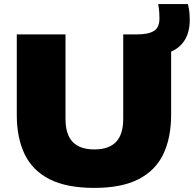

<svg xmlns="http://www.w3.org/2000/svg" viewBox="-20 -908 947 938"><path d="M441 10Q305.5 10 222 -32.5Q138.5 -75 100.2 -155Q62 -235 62 -347V-740H300V-328Q300 -251 335.2 -214.5Q370.5 -178 441 -178Q511.5 -178 546.8 -214.5Q582 -251 582 -328V-740H650Q705.5 -740 732.2 -757Q759 -774 759 -818Q759 -831.5 758 -847.5Q757 -863.5 753 -888H898Q904 -864 905.5 -846Q907 -828 907 -812Q907 -752 883 -713Q859 -674 816 -656V-347Q816 -235 777.8 -155Q739.5 -75 656.8 -32.5Q574 10 441 10Z"/></svg>

Font: Encode Sans Exp Black
Style: Regular
Weight: 900
Width: 7
Designer: Multiple Designers
Foundry: Impallari Type
Version: Version 3.002; ttfautohint (v1.8.3) -l 8 -r 50 -G 200 -x 14 